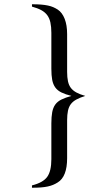

<svg xmlns="http://www.w3.org/2000/svg" viewBox="-20 -700 520 901"><path d="M130 -680Q155 -680 173 -678.5Q191 -677 205 -674Q219 -671 229.5 -666.5Q240 -662 251 -655Q272 -641 283.5 -611.5Q295 -582 295 -540V-363Q295 -337 299 -318.5Q303 -300 312.5 -287.5Q322 -275 338.5 -266Q355 -257 380 -250Q355 -242 338.5 -233Q322 -224 312.5 -211.5Q303 -199 299 -180.5Q295 -162 295 -136V42Q295 129 251 156Q240 163 229 167.5Q218 172 204.5 175Q191 178 173 179.5Q155 181 130 181V170Q182 157 201.5 130Q221 103 221 47V-121Q221 -152 225 -173.5Q229 -195 239.5 -209.5Q250 -224 268.5 -233Q287 -242 315 -250Q287 -257 268.5 -266Q250 -275 239.5 -289.5Q229 -304 225 -325Q221 -346 221 -378V-546Q221 -574 216.5 -594.5Q212 -615 201.5 -629Q191 -643 173.5 -652.5Q156 -662 130 -669Z"/></svg>

Font: Klingon pIqaD Mandel
Style: Regular
Weight: 400
Width: 0
Designer: Mike Neff (qa'vaj)
Foundry: Mike Neff and Michael Everson
Version: Version 2.003